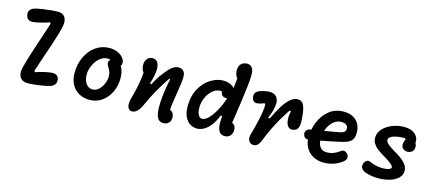

<svg xmlns="http://www.w3.org/2000/svg" viewBox="-57 -1349 4454 1967"><g transform="rotate(15 2170.0 -365.5)"><path d="M160.8 -83.7Q160.8 -103.5 171.4 -146.4Q182 -189.2 200.5 -249.3Q217 -302.2 236.5 -361Q255.9 -419.7 275.7 -479.2Q293.6 -531.5 306.7 -571.6Q319.8 -611.8 328.3 -640.7L315.5 -650.5Q288.8 -638.6 230.8 -624.2Q172.7 -609.9 142.9 -608.6Q114.7 -607.9 98.2 -619.5Q81.8 -631.1 74.8 -658.8Q67 -690.8 81.8 -713.8Q96.6 -736.8 133.8 -747Q161.8 -754.8 207.2 -761.8Q252.8 -768.8 298.5 -773Q344.2 -777.2 373.2 -777.2Q398.2 -777.2 417.7 -767Q437.2 -756.8 448.7 -735.6Q460.1 -714.3 460.1 -682Q460.1 -664.4 454 -634.9Q447.8 -605.4 436.5 -566.2Q418.5 -504.8 397.7 -442.4Q376.9 -380.1 347 -293.8Q329.8 -242.2 314.6 -197Q299.3 -151.8 292.2 -127.8L304.6 -117.9Q332.1 -129.6 388.3 -142.7Q444.6 -155.8 477 -157.1Q504.3 -158 521.8 -147Q539.2 -136 545.2 -111.3Q552.9 -80 538 -56Q523.1 -32 487 -21Q462 -13.6 419.2 -6Q376.4 1.7 330.9 6.5Q285.4 11.3 252.2 11.3Q227.7 11.3 206.9 1Q186.1 -9.4 173.5 -30.9Q160.8 -52.3 160.8 -83.7Z M695.4 -215.8Q695.4 -309.6 731.9 -387.1Q768.4 -464.6 832.9 -509.7Q897.3 -554.8 977.8 -554.8Q1016.9 -554.8 1053.4 -541.8Q1089.8 -528.8 1114.5 -503.8Q1129.2 -488.9 1137.1 -472.2Q1144.9 -455.4 1144.3 -439.1Q1143.8 -422.8 1134.3 -409.3Q1124.5 -395.4 1112.6 -393.7Q1100.7 -391.9 1088.6 -397.5Q1076.5 -403 1057.9 -415.2Q1056.4 -416.5 1054.7 -417.4L1048.6 -421.4Q1031.2 -432.6 1016.1 -439Q1001 -445.5 985.6 -445.5Q940.4 -445.5 902.3 -412.7Q864.2 -379.8 841.7 -329.4Q819.2 -278.9 819.2 -229.5Q819.2 -195.8 830.4 -166Q841.6 -136.2 863.5 -117.8Q885.3 -99.4 916.5 -99.4Q951.7 -99.4 980.8 -125.8Q1009.9 -152.2 1026.8 -192.2Q1043.8 -232.3 1043.8 -270.9Q1043.8 -294.6 1036.8 -316.5Q1029.8 -338.5 1016.2 -359.2Q1001.5 -383.6 998.2 -396.5Q994.8 -409.3 1002.5 -423.6Q1012.3 -441.9 1033.5 -448Q1054.7 -454.2 1076.9 -449.6Q1099.2 -445 1110.1 -434.7Q1126.5 -420.9 1138.7 -399.2Q1150.8 -377.6 1157.7 -348.4Q1164.6 -319.2 1164.6 -284.2Q1164.6 -203.2 1132.5 -135.5Q1100.3 -67.8 1042.8 -27.9Q985.3 11.9 912.7 11.9Q851.8 11.9 802.4 -14.5Q753 -40.9 724.2 -92.5Q695.4 -144.1 695.4 -215.8Z M1621.5 -106.2Q1621.5 -146.9 1625.8 -196.4Q1630.2 -245.8 1638.6 -299.7Q1647 -353.6 1659.3 -405.6L1648.2 -408.9Q1596.4 -334.7 1546.8 -245.5Q1497.1 -156.3 1465.2 -82.3L1464 -79.8Q1450.9 -50.8 1435.9 -30.4Q1420.9 -10 1403.1 1.8Q1385.3 13.5 1365.4 13.5Q1341.4 13.5 1328.4 -3.6Q1315.3 -20.7 1313.9 -48.5Q1312.4 -76.2 1321.7 -109Q1335.9 -158.8 1347.7 -208.5Q1362.5 -273.8 1371.3 -338.2Q1380.2 -402.7 1380.2 -466.2L1408.1 -387.5Q1389.9 -387.5 1377.5 -400.7Q1365.2 -413.9 1358.8 -435.6Q1352.4 -457.3 1352.4 -482.2Q1352.4 -507.5 1362.9 -527.2Q1373.3 -546.8 1391.2 -557.8Q1409 -568.7 1429.8 -568.7Q1451.5 -568.7 1467.5 -557.8Q1483.5 -547 1492.2 -526Q1500.8 -504.9 1500.8 -475Q1500.8 -439.7 1492.2 -395.9Q1483.5 -352.2 1468.6 -311.2L1486.6 -308.3Q1514.3 -364.2 1546 -408.7Q1577.8 -453.2 1612.4 -491Q1635.8 -516.8 1661.4 -531.5Q1687 -546.1 1713.9 -546.1Q1732.9 -546.1 1748.5 -538Q1764.2 -529.8 1773.8 -512.1Q1783.4 -494.3 1783.4 -466.8Q1783.4 -431.8 1778.5 -393.4Q1773.5 -355 1762.7 -289.9Q1750.5 -219.6 1743.9 -168Q1737.2 -116.4 1737.2 -66.2L1721.2 -106.1Q1740.3 -106.1 1754.4 -95.5Q1768.5 -84.9 1775.8 -67.6Q1783 -50.2 1783 -30.5Q1783 -7.4 1773.3 9.9Q1763.6 27.2 1746.1 36.7Q1728.7 46.2 1706.3 46.2Q1657.8 46.2 1639.7 5.2Q1621.5 -35.8 1621.5 -106.2Z M1903 -186.3Q1903 -297.2 1947.5 -376Q1992 -454.8 2058.6 -494.5Q2125.2 -534.2 2190.4 -534.2Q2224.1 -534.2 2254.5 -523.4Q2285 -512.7 2303.8 -491.8Q2322.6 -471 2322.6 -443.2Q2322.6 -409 2307.3 -388.4Q2292 -367.8 2261.4 -367.8Q2230 -367.8 2215.2 -388.1Q2200.4 -408.4 2200.4 -452.9H2262.1V-392.8Q2252.6 -401.2 2240.8 -408.3Q2228.9 -415.4 2214.6 -420Q2200.2 -424.6 2185.7 -424.6Q2143.4 -424.6 2105.5 -393Q2067.7 -361.4 2044.7 -310.1Q2021.8 -258.8 2021.8 -203.2Q2021.8 -171.6 2028.5 -148.3Q2035.2 -125 2048.3 -112.2Q2061.3 -99.4 2079.5 -99.4Q2112.6 -99.4 2151.5 -141.5Q2190.3 -183.7 2225.5 -253.1Q2260.6 -322.6 2283.1 -401.1H2313.2L2308.9 -180.6H2254.6Q2229.6 -116.7 2196.5 -73.6Q2163.3 -30.5 2126.6 -9.7Q2089.9 11.2 2052.4 11.2Q2012.1 11.2 1978.2 -10.3Q1944.2 -31.8 1923.6 -76.2Q1903 -120.8 1903 -186.3ZM2267.4 -107.2Q2267.4 -146.6 2273.7 -202.8Q2279.9 -258.9 2293.5 -362.3Q2308.7 -478 2315.8 -543.5Q2322.9 -609.1 2322.9 -659.2L2349.5 -583Q2328.7 -583.8 2316.4 -597.7Q2304.1 -611.6 2298.8 -632Q2293.4 -652.4 2293.4 -673.9Q2293.4 -703.6 2305.3 -724Q2317.2 -744.5 2336.5 -754.8Q2355.9 -765 2378.8 -765Q2413.8 -765 2432.9 -740.1Q2452.1 -715.2 2452.1 -665.9Q2452.1 -621.9 2443.8 -547Q2435.6 -472 2421 -370.8Q2411 -298.7 2400.3 -228.1Q2389.6 -157.5 2381.2 -100.2L2368.8 -140.9Q2389.8 -140.9 2402.8 -131Q2415.7 -121.2 2421.2 -105.9Q2426.8 -90.6 2426.8 -73Q2426.8 -35.6 2405.4 -11.7Q2384.1 12.2 2347.3 12.2Q2304.9 12.2 2286.2 -19.7Q2267.4 -51.6 2267.4 -107.2Z M2602.5 -78.5Q2625.6 -155.1 2646.4 -252Q2667.2 -348.9 2666.9 -407.2L2655.5 -419.5Q2640.4 -412.5 2625.6 -407.4Q2610.8 -402.2 2597.7 -399.9Q2571.7 -395.3 2553.5 -403.1Q2535.2 -410.9 2527.8 -440.8Q2519.6 -473.8 2532.6 -494Q2545.7 -514.1 2575.6 -525.2Q2600.8 -534.2 2629.1 -540Q2657.5 -545.8 2679.4 -545.8Q2723.7 -545.8 2748.2 -519.3Q2772.7 -492.8 2772.7 -449.3Q2772.7 -420.4 2762.5 -378.9Q2752.3 -337.4 2730 -282.9L2748 -282.1Q2788.8 -369.6 2825.8 -427.6Q2862.8 -485.6 2900 -515.9Q2937.2 -546.2 2976 -546.2Q3001.1 -546.2 3017.8 -533.5Q3034.5 -520.8 3044.3 -495.8Q3055.2 -468.8 3061.2 -423.8Q3067.2 -378.7 3068.5 -336.2Q3068.5 -331 3068.5 -325.3Q3068.5 -294.3 3061.8 -275.3Q3055 -256.3 3043.1 -246.4Q3031.2 -236.4 3014.2 -232.8Q2982.7 -225.7 2963.5 -240.2Q2944.4 -254.7 2935.8 -284.8Q2928.4 -312 2929.2 -343.8Q2930 -375.6 2939.5 -409.8L2922.6 -411.3Q2886.8 -358.6 2851.6 -297.8Q2816.4 -237.1 2785.3 -172.8Q2754.2 -108.6 2731.1 -46.4Q2716.8 -8.9 2695 10.1Q2673.2 29.2 2642.3 22.4Q2623.6 18.3 2611.6 4.9Q2599.7 -8.5 2597 -29.9Q2594.2 -51.2 2602.5 -78.5Z M3180.9 -200.1Q3180.9 -281.5 3212.9 -361.4Q3244.8 -441.3 3309 -493.8Q3373.2 -546.2 3464.8 -546.2Q3523.9 -546.2 3565 -523Q3606.2 -499.9 3626.5 -460.7Q3646.9 -421.4 3646.9 -373.2Q3646.9 -335.1 3636.4 -310.8Q3625.9 -286.5 3601.2 -270.6Q3576.6 -254.7 3532.6 -243.6Q3489.8 -232.8 3359.6 -207Q3229.3 -181.1 3194.4 -175.8Q3167.9 -171.6 3150.5 -184.2Q3133.2 -196.8 3129.8 -220.2Q3126.1 -244.8 3140.2 -261Q3154.2 -277.1 3181.6 -280.9Q3221.6 -287.2 3245.2 -291Q3268.9 -294.9 3309.4 -301.6Q3366.4 -311.2 3397.7 -316.8Q3429 -322.5 3480.2 -331.8Q3501.7 -336 3514.4 -343.2Q3527.1 -350.4 3532.6 -360.5Q3538.2 -370.5 3538.2 -384.3Q3538.2 -399 3530.8 -411.1Q3523.3 -423.2 3507.8 -430.7Q3492.2 -438.2 3469.2 -438.2Q3418.2 -438.2 3380.9 -404Q3343.7 -369.8 3324.2 -319.9Q3304.7 -270 3304.7 -224.5Q3304.7 -183.2 3315.6 -154.9Q3326.5 -126.6 3347.7 -112Q3368.8 -97.5 3399.6 -97.5Q3435.9 -97.5 3466.8 -108.5Q3497.8 -119.6 3528.6 -141.8Q3543.2 -152.3 3554.3 -156.5Q3565.5 -160.6 3577.3 -157.6Q3589.2 -154.7 3602.5 -141.9Q3621.1 -123.7 3621.1 -101.5Q3621.1 -79.3 3602 -62.1Q3568.8 -31.3 3515 -9.6Q3461.2 12.1 3396.4 12.1Q3334.2 12.1 3285.2 -14.1Q3236.2 -40.3 3208.6 -88.5Q3180.9 -136.6 3180.9 -200.1Z M3820.1 -9.8Q3803.4 -19.2 3793.6 -37.4Q3783.8 -55.5 3790.8 -79.1Q3798.2 -104.6 3816.5 -117.1Q3834.8 -129.6 3859.2 -118.8Q3890.6 -105.1 3923 -97.1Q3955.5 -89.1 3994.7 -89.1Q4018.7 -89.1 4039.2 -92.6Q4059.7 -96.1 4072.4 -103.3Q4085.2 -110.6 4085.2 -121.8Q4085.2 -134.2 4065 -152.1Q4044.8 -169.9 4009.7 -192.5Q3994 -202 3986.6 -206.7Q3979.2 -211.4 3964.1 -220.4L3951.3 -228Q3918.8 -248.2 3895.5 -267.6Q3872.3 -287 3856.9 -313.3Q3841.4 -339.7 3841.4 -372.2Q3841.4 -423.2 3878.8 -465Q3916.2 -506.8 3976.7 -530.9Q4037.2 -554.9 4101.8 -554.9Q4172.7 -554.9 4211.1 -525.2Q4249.5 -495.4 4254.2 -453.7Q4259 -412 4235.8 -378.9L4241.3 -437Q4254.8 -429.5 4260.3 -416.1Q4265.8 -402.8 4265.8 -382.4Q4265.8 -342.6 4232.5 -326.3Q4199.2 -310 4165.8 -324.5Q4132.2 -338.9 4132.2 -375.8Q4132.2 -386.2 4133.6 -394.5Q4135 -402.8 4137.8 -410.3Q4140.3 -418 4143.2 -423.8Q4146 -429.6 4148.5 -435.4L4139.3 -445.3Q4097.8 -446.9 4058.4 -440.1Q4019.1 -433.3 3993.9 -418.5Q3968.7 -403.8 3968.7 -383.2Q3968.7 -368 3982.5 -352.1Q3996.3 -336.2 4017.3 -321.1Q4038.3 -306.1 4067.3 -288.9Q4075.6 -284.1 4080.2 -281.6Q4084.8 -279.1 4092.6 -274.2L4100.8 -269.4Q4137.2 -247.8 4163.3 -225.2Q4189.5 -202.7 4205.7 -176Q4221.8 -149.2 4221.8 -119.5Q4221.8 -74.4 4187.5 -42.2Q4153.1 -10 4097.5 6.1Q4042 22.2 3979.5 22.2Q3947.9 22.2 3917.6 18.2Q3887.3 14.2 3862.2 6.9Q3837 -0.3 3820.1 -9.8Z"/></g></svg>

Font: Monaspace Radon Var
Style: Regular
Weight: 400
Designer: Riley Cran and the Lettermatic Team
Version: Version 1.000 (Monaspace Radon Var)